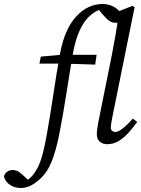

<svg xmlns="http://www.w3.org/2000/svg" viewBox="-158 -710 706 960"><path d="M378 11Q356 11 341 -1.5Q326 -14 326 -41Q326 -50 328 -63.5Q330 -77 334 -101L402 -439Q411 -487 420 -537.5Q429 -588 437 -654L505 -681L515 -674L404 -126Q396 -86 396 -72Q396 -61 403 -55.5Q410 -50 419 -50Q433 -50 456 -68Q479 -86 506 -117L528 -100Q508 -73 485.5 -47.5Q463 -22 436.5 -5.5Q410 11 378 11ZM355 -690Q393 -690 421.5 -669.5Q450 -649 455 -624Q445 -596 421 -596Q401 -596 386.5 -607Q372 -618 350 -644L325 -675L381 -672Q359 -669 333.5 -658.5Q308 -648 284 -624Q260 -600 240 -557Q220 -514 207 -445Q190 -346 173.5 -239.5Q157 -133 137 -32Q122 42 101 96Q80 150 42 185Q14 210 -8.5 220Q-31 230 -54 230Q-85 230 -108.5 214Q-132 198 -138 173Q-136 159 -123.5 149.5Q-111 140 -96 140Q-76 140 -60.5 151.5Q-45 163 -30 178L-8 199L-41 202Q-27 195 -11.5 183Q4 171 18 149Q36 123 49 81.5Q62 40 75 -32Q94 -137 108.5 -236.5Q123 -336 143 -445Q165 -564 222.5 -627Q280 -690 355 -690ZM39 -392 46 -427 168 -438V-436H325L318 -387L160 -392Z"/></svg>

Font: Lisu Bosa ExtraLight
Style: Italic
Weight: 200
Italic angle: -19°
Designer: David Morse, Annie Olsen, Victor Gaultney, Frank Grießhammer (Latin)
Foundry: SIL International
Version: Version 2.000